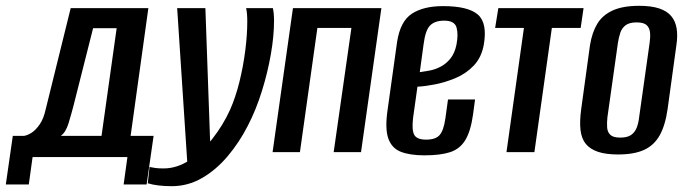

<svg xmlns="http://www.w3.org/2000/svg" viewBox="-50 -523 2362 660"><path d="M-30 111 -6 -56H33Q45 -58 59 -67Q73 -76 86.5 -95.5Q100 -115 107 -147L193 -495H460L399 -56H478L454 111H375L388 17H62L49 111ZM159 -56H299L351 -426H270L202 -157Q195 -130 185.5 -99Q176 -68 159 -56Z M540 117Q516 117 495 114.5Q474 112 458 107L464 51Q473 53 484.5 54.5Q496 56 512 56Q558 56 601 28Q644 0 680.5 -46.5Q717 -93 741 -146Q760 -189 773 -241.5Q786 -294 793 -348.5Q800 -403 800 -449Q800 -464 799 -475.5Q798 -487 796 -495H888Q892 -478 892 -451Q892 -399 881 -336Q870 -273 850 -209Q830 -145 802 -91Q773 -34 733 13.5Q693 61 644.5 89Q596 117 540 117ZM595 54 559 -495H656L674 11Z M887 0 957 -495H1261L1191 0H1097L1158 -427H1041L981 0Z M1409 11Q1360 11 1328.5 -1Q1297 -13 1285 -46.5Q1273 -80 1282 -143L1315 -379Q1326 -450 1366 -476Q1406 -502 1473 -502Q1559 -502 1592.5 -473Q1626 -444 1613 -369Q1605 -325 1578 -297Q1551 -269 1514.5 -254Q1478 -239 1443 -232.5Q1408 -226 1385 -225L1370 -118Q1365 -76 1374 -59.5Q1383 -43 1415 -43Q1447 -43 1461 -58.5Q1475 -74 1481 -116L1490 -181H1583L1576 -129Q1568 -72 1549.5 -41.5Q1531 -11 1497.5 0Q1464 11 1409 11ZM1393 -275Q1408 -277 1427 -280.5Q1446 -284 1465 -294Q1484 -304 1498.5 -322Q1513 -340 1519 -369Q1526 -404 1519.5 -428Q1513 -452 1477 -452Q1445 -452 1428.5 -435.5Q1412 -419 1406 -370Z M1691 0 1751 -427H1652L1663 -495H1956L1946 -427H1847L1787 0Z M2075 8Q2033 8 2006 -1Q1979 -10 1964 -28Q1949 -46 1945.5 -76Q1942 -106 1948 -149L1978 -367Q1985 -411 2003 -441Q2021 -471 2056 -487Q2091 -503 2147 -503Q2189 -503 2216 -494Q2243 -485 2257.5 -467.5Q2272 -450 2276 -425Q2280 -400 2275 -367L2245 -149Q2237 -92 2217.5 -57.5Q2198 -23 2163.5 -7.5Q2129 8 2075 8ZM2082 -50Q2107 -50 2120 -59.5Q2133 -69 2139 -85Q2145 -101 2147 -120L2183 -375Q2186 -395 2184.5 -411Q2183 -427 2173 -436.5Q2163 -446 2138 -446Q2114 -446 2101 -436.5Q2088 -427 2082.5 -411Q2077 -395 2074 -375L2038 -120Q2036 -101 2037 -85Q2038 -69 2048 -59.5Q2058 -50 2082 -50Z"/></svg>

Font: Alumni Sans SemiBold
Style: Italic
Weight: 600
Italic angle: -8°
Version: Version 1.016